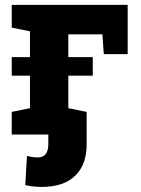

<svg xmlns="http://www.w3.org/2000/svg" viewBox="-20 -548 573 782"><path d="M27.8 0V-92.3L102.1 -107.4V-420.4L27.8 -435.5V-528.3H500V-327.6H402.8L397 -408.2H258.3V-107.4L333 -92.3V0ZM27.8 -239.7V-315.4H357.9V-239.7ZM149.4 213.4Q134.3 213.4 117.7 211.7Q101.1 210 83 205.6L89.8 87.4Q116.7 93.3 133.3 93.3Q176.8 93.3 176.8 39.1V-45.4H333V39.1Q333 122.6 285.9 168Q238.8 213.4 149.4 213.4Z"/></svg>

Font: Roboto Slab ExtraBold
Style: Regular
Weight: 800
Designer: Google
Version: Version 2.001; ttfautohint (v1.8.3)